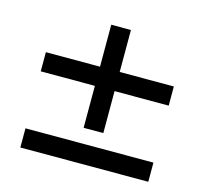

<svg xmlns="http://www.w3.org/2000/svg" viewBox="-83 -623 766 716"><g transform="rotate(15 300.0 -265.0)"><path d="M262 -132V-294H53V-368H262V-530H338V-368H547V-294H338V-132ZM53 0V-74H547V0Z"/></g></svg>

Font: Mulish ExtraLight SemiBold
Style: Regular
Weight: 600
Version: Version 3.603